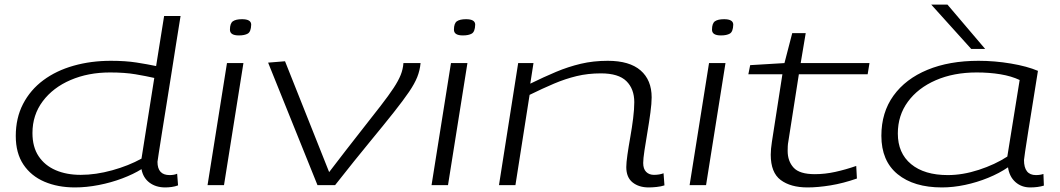

<svg xmlns="http://www.w3.org/2000/svg" viewBox="-20 -810 4638 840"><path d="M703 10Q662 10 634 -11Q606 -32 599 -70Q564 -48 515 -29.5Q466 -11 412 -0.5Q358 10 308 10Q233 10 174.5 -15Q116 -40 82.5 -90Q49 -140 49 -215Q49 -294 81 -355.5Q113 -417 169.5 -459Q226 -501 302 -522.5Q378 -544 465 -544Q529 -544 577 -536.5Q625 -529 663 -521L698 -740H770Q770 -740 764.5 -706Q759 -672 750 -615.5Q741 -559 730.5 -491.5Q720 -424 709 -356.5Q698 -289 689 -232Q680 -175 674.5 -139.5Q669 -104 669 -102Q669 -44 722 -44Q742 -44 755 -50L759 1Q746 6 731 8Q716 10 703 10ZM333 -45Q399 -45 471 -65Q543 -85 599 -116L655 -469Q620 -477 573 -485Q526 -493 461 -493Q366 -493 289 -460Q212 -427 167 -367Q122 -307 122 -228Q122 -167 149 -126.5Q176 -86 223.5 -65.5Q271 -45 333 -45Z M1039 -726Q1079 -726 1079 -702Q1078 -671 1064 -663Q1050 -655 1025 -655Q986 -655 986 -680Q986 -708 999 -717Q1012 -726 1039 -726ZM888 0 973 -534H1045L960 0Z M1446 0H1369L1153 -536L1227 -542L1420 -57Q1498 -159 1553.5 -229.5Q1609 -300 1645 -346.5Q1681 -393 1702 -425Q1723 -457 1733 -482Q1743 -507 1745 -534H1820Q1817 -502 1805.5 -473Q1794 -444 1769.5 -408Q1745 -372 1703.5 -319.5Q1662 -267 1598.5 -190Q1535 -113 1446 0Z M2019 -726Q2059 -726 2059 -702Q2058 -671 2044 -663Q2030 -655 2005 -655Q1966 -655 1966 -680Q1966 -708 1979 -717Q1992 -726 2019 -726ZM1868 0 1953 -534H2025L1940 0Z M2247 -534H2314L2300 -444Q2359 -473 2412.5 -495.5Q2466 -518 2521 -531Q2576 -544 2639 -544Q2734 -544 2782.5 -502Q2831 -460 2831 -384Q2831 -358 2825.5 -317Q2820 -276 2812.5 -232Q2805 -188 2799.5 -151.5Q2794 -115 2794 -97Q2794 -71 2807 -58Q2820 -45 2841 -45Q2865 -45 2883 -52L2887 1Q2872 6 2852.5 8Q2833 10 2818 10Q2775 10 2747.5 -12Q2720 -34 2720 -79Q2720 -98 2725 -133Q2730 -168 2737.5 -210Q2745 -252 2750 -292.5Q2755 -333 2755 -363Q2755 -421 2720.5 -455Q2686 -489 2609 -489Q2552 -489 2502.5 -477Q2453 -465 2403.5 -444Q2354 -423 2297 -395L2235 0H2163Z M3148 -726Q3188 -726 3188 -702Q3187 -671 3173 -663Q3159 -655 3134 -655Q3095 -655 3095 -680Q3095 -708 3108 -717Q3121 -726 3148 -726ZM2997 0 3082 -534H3154L3069 0Z M3726 -84 3729 -29Q3669 -8 3613.5 1Q3558 10 3513 10Q3439 10 3395.5 -22.5Q3352 -55 3352 -133Q3352 -157 3357 -189L3403 -485H3254L3262 -525L3412 -534L3446 -665H3505L3483 -534H3784L3776 -485H3475L3429 -191Q3427 -181 3426.5 -170.5Q3426 -160 3426 -150Q3426 -105 3452 -76.5Q3478 -48 3545 -48Q3589 -48 3634.5 -58Q3680 -68 3726 -84Z M4487 10Q4449 10 4422.5 -13.5Q4396 -37 4390 -78Q4352 -52 4303 -32Q4254 -12 4202 -1Q4150 10 4101 10Q3978 10 3907 -48Q3836 -106 3836 -216Q3836 -318 3889 -391.5Q3942 -465 4037.5 -504.5Q4133 -544 4261 -544Q4332 -544 4403 -532Q4474 -520 4521 -500Q4510 -431 4499 -362.5Q4488 -294 4479 -238Q4470 -182 4465 -147.5Q4460 -113 4460 -110Q4460 -44 4512 -44Q4531 -44 4545 -49L4547 2Q4521 10 4487 10ZM4387 -125 4441 -460Q4405 -477 4357 -485Q4309 -493 4253 -493Q4152 -493 4074 -459Q3996 -425 3952 -365Q3908 -305 3908 -226Q3908 -140 3966 -92Q4024 -44 4127 -44Q4192 -44 4262.5 -67Q4333 -90 4387 -125ZM4229 -596 4054 -790H4125L4290 -596Z"/></svg>

Font: Georama ExtraExtended Light
Style: Italic
Weight: 300
Width: 8
Italic angle: -9°
Designer: Jean-Baptiste Levee
Foundry: Production Type
Version: Version 1.000